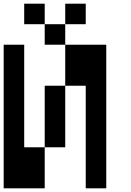

<svg xmlns="http://www.w3.org/2000/svg" viewBox="-20 -1020 707 1040"><path d="M555.6 -777.8V0H444.4V-555.6H333.3V-777.8ZM444.4 -888.9H333.3V-1000H444.4ZM333.3 -777.8H222.2V-888.9H333.3ZM222.2 -888.9H111.1V-1000H222.2ZM333.3 -222.2H222.2V-555.6H333.3ZM0 0V-777.8H111.1V-222.2H222.2V0Z"/></svg>

Font: Pixeloid Mono
Style: Regular
Weight: 400
Monospace: yes
Designer: GGBotNet
Foundry: GGBotNet
Version: 0.5